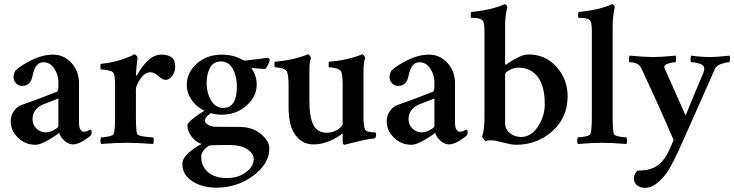

<svg xmlns="http://www.w3.org/2000/svg" viewBox="-20 -698 3579 936"><path d="M202.1 -52.7Q222.7 -52.7 243.7 -64.5Q264.6 -76.2 264.6 -83V-217.8Q193.4 -190.4 186.5 -187.5Q138.7 -164.1 138.7 -117.2Q138.7 -88.9 158.2 -70.8Q177.7 -52.7 202.1 -52.7ZM238.3 -431.6Q291 -431.6 328.1 -391.6Q365.2 -351.6 365.2 -291V-98.6Q365.2 -55.7 391.6 -55.7Q400.4 -55.7 421.9 -66.4Q426.8 -65.4 426.8 -54.7Q426.8 -44.9 422.9 -38.1Q408.2 -24.4 382.3 -9.3Q356.4 5.9 335.9 5.9Q314.5 5.9 294.4 -11.7Q274.4 -29.3 268.6 -50.8Q256.8 -39.1 216.3 -15.6Q175.8 7.8 153.3 7.8Q102.5 7.8 67.4 -26.9Q32.2 -61.5 32.2 -107.4Q32.2 -134.8 47.9 -156.7Q63.5 -178.7 83 -185.5Q165 -213.9 258.8 -251Q264.6 -257.8 264.6 -273.4V-298.8Q264.6 -335 243.7 -364.7Q222.7 -394.5 193.4 -394.5Q168.9 -394.5 156.7 -376.5Q144.5 -358.4 137.7 -324.2Q127.9 -279.3 87.9 -279.3Q70.3 -279.3 58.1 -292Q45.9 -304.7 45.9 -322.3Q45.9 -337.9 55.7 -354.5Q80.1 -377.9 133.8 -404.8Q187.5 -431.6 238.3 -431.6Z M765.6 -431.6Q808.6 -431.6 826.2 -409.2Q834 -393.6 834 -372.1Q834 -346.7 819.3 -327.6Q804.7 -308.6 788.1 -308.6Q781.2 -308.6 774.9 -311.5Q768.6 -314.5 759.8 -321.3Q751 -328.1 749 -330.1Q729.5 -345.7 713.9 -345.7Q686.5 -345.7 664.6 -314Q642.6 -282.2 642.6 -261.7V-127Q642.6 -62.5 648.4 -44.9Q651.4 -37.1 680.7 -32.7Q710 -28.3 726.6 -28.3Q729.5 -23.4 729.5 -11.7Q729.5 0 726.6 3.9Q648.4 -2 593.8 -2Q550.8 -2 472.7 3.9Q469.7 0 469.7 -11.7Q469.7 -23.4 472.7 -28.3Q486.3 -28.3 508.8 -32.7Q531.2 -37.1 534.2 -44.9Q541 -62.5 541 -127V-275.4Q541 -327.1 534.2 -340.8Q529.3 -350.6 507.3 -355Q485.4 -359.4 471.7 -359.4Q469.7 -361.3 469.2 -373Q468.8 -384.8 471.7 -386.7Q561.5 -395.5 636.7 -433.6Q640.6 -432.6 645.5 -426.3Q650.4 -419.9 650.4 -417Q649.4 -411.1 646 -376.5Q642.6 -341.8 642.6 -333Q643.6 -328.1 647.5 -330.1Q668 -370.1 699.2 -400.9Q730.5 -431.6 765.6 -431.6Z M1056.6 -398.4Q1020.5 -398.4 1003.9 -367.7Q987.3 -336.9 987.3 -293Q987.3 -246.1 1008.8 -209Q1030.3 -171.9 1068.4 -171.9Q1134.8 -171.9 1134.8 -276.4Q1134.8 -325.2 1115.2 -361.8Q1095.7 -398.4 1056.6 -398.4ZM1097.7 8.8Q1018.6 8.8 999 11.7Q960.9 37.1 960.9 65.4Q960.9 113.3 994.6 141.6Q1028.3 169.9 1085.9 169.9Q1142.6 169.9 1179.7 141.1Q1216.8 112.3 1216.8 78.1Q1216.8 49.8 1185.1 29.3Q1153.3 8.8 1097.7 8.8ZM1152.3 -79.1Q1211.9 -78.1 1252.4 -44.4Q1293 -10.7 1293 25.4Q1293 100.6 1214.4 158.7Q1135.7 216.8 1035.2 216.8Q965.8 216.8 917.5 185.5Q869.1 154.3 869.1 101.6Q869.1 74.2 898.4 47.9Q927.7 21.5 962.9 3.9Q936.5 -3.9 915 -30.8Q893.6 -57.6 893.6 -89.8Q898.4 -102.5 925.3 -123.5Q952.1 -144.5 976.6 -158.2Q937.5 -176.8 914.1 -210.9Q890.6 -245.1 890.6 -284.2Q890.6 -344.7 939.9 -388.2Q989.3 -431.6 1060.5 -431.6Q1117.2 -431.6 1158.2 -408.2Q1170.9 -402.3 1171.9 -402.3L1285.2 -416Q1294.9 -412.1 1294.9 -406.2Q1294.9 -399.4 1286.6 -382.3Q1278.3 -365.2 1271.5 -361.3Q1263.7 -362.3 1250 -363.3Q1236.3 -364.3 1227.5 -364.7Q1218.8 -365.2 1212.9 -366.2Q1207 -366.2 1207 -363.3Q1231.4 -329.1 1231.4 -285.2Q1231.4 -227.5 1181.6 -183.1Q1131.8 -138.7 1060.5 -138.7Q1033.2 -138.7 1007.8 -146.5Q978.5 -126 978.5 -109.4Q978.5 -99.6 994.1 -89.8Q1009.8 -80.1 1031.2 -80.1Q1113.3 -80.1 1152.3 -79.1Z M1650.4 -284.2Q1650.4 -335.9 1642.6 -350.6Q1636.7 -360.4 1617.2 -365.2Q1597.7 -370.1 1584 -370.1Q1582 -371.1 1582 -383.8Q1582 -396.5 1585 -397.5Q1670.9 -403.3 1747.1 -433.6Q1751 -432.6 1755.9 -425.3Q1760.7 -418 1760.7 -415Q1752 -397.5 1752 -353.5V-299.8V-121.1Q1752 -85 1759.8 -66.4Q1766.6 -52.7 1810.5 -52.7Q1813.5 -49.8 1813.5 -41Q1813.5 -28.3 1806.6 -23.4Q1782.2 -21.5 1747.1 -13.7Q1711.9 -5.9 1686.5 1Q1661.1 7.8 1659.2 7.8Q1650.4 7.8 1650.4 -11.7V-43Q1649.4 -46.9 1648.4 -46.9Q1627.9 -28.3 1588.4 -11.2Q1548.8 5.9 1509.8 5.9Q1462.9 5.9 1434.1 -23.4Q1405.3 -52.7 1396 -91.3Q1386.7 -129.9 1386.7 -178.7V-284.2Q1386.7 -334 1377.9 -350.6Q1372.1 -360.4 1352.5 -365.2Q1333 -370.1 1320.3 -370.1Q1318.4 -372.1 1317.9 -383.8Q1317.4 -395.5 1320.3 -397.5Q1406.2 -403.3 1482.4 -433.6Q1486.3 -432.6 1491.2 -425.3Q1496.1 -418 1496.1 -415Q1488.3 -399.4 1488.3 -353.5V-300.8V-207Q1488.3 -127 1507.8 -88.9Q1527.3 -50.8 1574.2 -50.8Q1600.6 -50.8 1625.5 -65.9Q1650.4 -81.1 1650.4 -95.7Z M2035.2 -52.7Q2055.7 -52.7 2076.7 -64.5Q2097.7 -76.2 2097.7 -83V-217.8Q2026.4 -190.4 2019.5 -187.5Q1971.7 -164.1 1971.7 -117.2Q1971.7 -88.9 1991.2 -70.8Q2010.7 -52.7 2035.2 -52.7ZM2071.3 -431.6Q2124 -431.6 2161.1 -391.6Q2198.2 -351.6 2198.2 -291V-98.6Q2198.2 -55.7 2224.6 -55.7Q2233.4 -55.7 2254.9 -66.4Q2259.8 -65.4 2259.8 -54.7Q2259.8 -44.9 2255.9 -38.1Q2241.2 -24.4 2215.3 -9.3Q2189.5 5.9 2168.9 5.9Q2147.5 5.9 2127.4 -11.7Q2107.4 -29.3 2101.6 -50.8Q2089.8 -39.1 2049.3 -15.6Q2008.8 7.8 1986.3 7.8Q1935.5 7.8 1900.4 -26.9Q1865.2 -61.5 1865.2 -107.4Q1865.2 -134.8 1880.9 -156.7Q1896.5 -178.7 1916 -185.5Q1998 -213.9 2091.8 -251Q2097.7 -257.8 2097.7 -273.4V-298.8Q2097.7 -335 2076.7 -364.7Q2055.7 -394.5 2026.4 -394.5Q2002 -394.5 1989.7 -376.5Q1977.5 -358.4 1970.7 -324.2Q1960.9 -279.3 1920.9 -279.3Q1903.3 -279.3 1891.1 -292Q1878.9 -304.7 1878.9 -322.3Q1878.9 -337.9 1888.7 -354.5Q1913.1 -377.9 1966.8 -404.8Q2020.5 -431.6 2071.3 -431.6Z M2495.1 7.8Q2475.6 7.8 2439.5 -1.5Q2403.3 -10.7 2397.5 -11.7Q2363.3 -16.6 2347.7 -10.7Q2344.7 -10.7 2337.4 -20Q2330.1 -29.3 2330.1 -33.2Q2341.8 -60.5 2341.8 -127.9V-544.9Q2341.8 -580.1 2335.9 -593.8Q2328.1 -611.3 2276.4 -611.3Q2275.4 -611.3 2274.9 -618.2Q2274.4 -625 2274.9 -631.8Q2275.4 -638.7 2277.3 -639.6Q2378.9 -649.4 2440.4 -677.7Q2444.3 -677.7 2448.7 -672.4Q2453.1 -667 2453.1 -662.1Q2442.4 -625 2442.4 -570.3V-394.5Q2442.4 -391.6 2442.4 -390.1Q2442.4 -388.7 2442.9 -385.7Q2443.4 -382.8 2444.8 -382.8Q2446.3 -382.8 2448.2 -383.8Q2465.8 -397.5 2499 -415Q2532.2 -432.6 2555.7 -432.6Q2639.6 -432.6 2693.4 -371.6Q2747.1 -310.5 2747.1 -228.5Q2747.1 -125 2672.9 -58.6Q2598.6 7.8 2495.1 7.8ZM2507.8 -368.2Q2489.3 -368.2 2471.7 -360.4Q2454.1 -352.5 2446.3 -343.8Q2442.4 -339.8 2442.4 -334V-95.7Q2442.4 -68.4 2465.3 -49.3Q2488.3 -30.3 2520.5 -30.3Q2568.4 -30.3 2602.1 -80.6Q2635.7 -130.9 2635.7 -190.4Q2635.7 -279.3 2601.1 -323.7Q2566.4 -368.2 2507.8 -368.2Z M2865.2 -544.9Q2865.2 -580.1 2859.4 -593.8Q2851.6 -611.3 2799.8 -611.3Q2798.8 -611.3 2798.3 -618.2Q2797.9 -625 2798.3 -631.8Q2798.8 -638.7 2800.8 -639.6Q2902.3 -649.4 2963.9 -677.7Q2967.8 -677.7 2972.2 -672.4Q2976.6 -667 2976.6 -662.1Q2966.8 -617.2 2966.8 -570.3V-127Q2966.8 -62.5 2972.7 -44.9Q2975.6 -37.1 2997.6 -32.7Q3019.5 -28.3 3034.2 -28.3Q3037.1 -23.4 3037.1 -11.7Q3037.1 0 3034.2 3.9Q2956.1 -2 2915 -2Q2875 -2 2796.9 3.9Q2793.9 0 2793.9 -11.7Q2793.9 -23.4 2796.9 -28.3Q2810.5 -28.3 2833 -32.7Q2855.5 -37.1 2858.4 -44.9Q2865.2 -65.4 2865.2 -127Z M3163.1 -419.9Q3201.2 -419.9 3273.4 -426.8Q3276.4 -422.9 3275.9 -409.7Q3275.4 -396.5 3271.5 -394.5Q3258.8 -394.5 3238.8 -388.7Q3218.8 -382.8 3218.8 -373Q3218.8 -367.2 3220.7 -363.3L3322.3 -134.8Q3369.1 -250 3404.3 -332Q3413.1 -351.6 3413.1 -365.2Q3413.1 -379.9 3391.6 -387.2Q3370.1 -394.5 3349.6 -394.5Q3345.7 -396.5 3346.2 -409.2Q3346.7 -421.9 3349.6 -426.8Q3399.4 -419.9 3444.3 -419.9Q3474.6 -419.9 3536.1 -426.8Q3539.1 -421.9 3538.6 -409.7Q3538.1 -397.5 3535.2 -394.5Q3520.5 -394.5 3496.6 -386.7Q3472.7 -378.9 3464.8 -361.3Q3450.2 -327.1 3395.5 -204.6Q3340.8 -82 3311.5 -15.6Q3257.8 106.4 3227.5 148.4Q3174.8 217.8 3126 217.8Q3101.6 217.8 3085.9 205.6Q3070.3 193.4 3070.3 170.9Q3070.3 149.4 3087.9 133.8Q3135.7 133.8 3167 119.6Q3198.2 105.5 3223.6 68.4Q3238.3 47.9 3263.7 -15.6Q3199.2 -167 3106.4 -365.2Q3092.8 -394.5 3048.8 -394.5Q3045.9 -397.5 3046.4 -410.6Q3046.9 -423.8 3048.8 -426.8Q3127 -419.9 3163.1 -419.9Z"/></svg>

Font: Crimson
Style: Semibold
Weight: 600
Version: Version 0.8